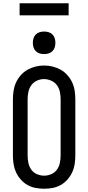

<svg xmlns="http://www.w3.org/2000/svg" viewBox="-20 -1147 540 1175"><path d="M250 8Q223 8 197 3Q171 -2 148 -15Q125 -28 107 -48.5Q89 -69 78 -93Q67 -117 63 -143.5Q59 -170 59 -196V-539Q59 -565 63 -591.5Q67 -618 78 -642Q89 -666 107 -686.5Q125 -707 148 -720Q171 -733 197 -739.5Q223 -746 250 -746Q277 -746 303 -739.5Q329 -733 352 -720Q375 -707 393 -686.5Q411 -666 422 -642Q433 -618 437 -591.5Q441 -565 441 -539V-196Q441 -170 437 -143.5Q433 -117 422 -93Q411 -69 393 -48.5Q375 -28 352 -15Q329 -2 303 3Q277 8 250 8ZM250 -72Q273 -72 294.5 -81.5Q316 -91 329 -109.5Q342 -128 346.5 -151Q351 -174 351 -196V-539Q351 -561 346.5 -584Q342 -607 328.5 -625.5Q315 -644 293 -653.5Q271 -663 249 -663Q226 -663 205 -653Q184 -643 171 -624.5Q158 -606 153.5 -583.5Q149 -561 149 -539V-196Q149 -174 153.5 -151Q158 -128 171 -109.5Q184 -91 205.5 -81.5Q227 -72 250 -72ZM250 -816Q236 -816 222.5 -820Q209 -824 199 -834Q189 -844 185 -857.5Q181 -871 181 -885Q181 -899 185 -912.5Q189 -926 199 -936Q209 -946 222.5 -950Q236 -954 250 -954Q264 -954 277.5 -950Q291 -946 301 -936Q311 -926 315 -912.5Q319 -899 319 -885Q319 -871 315 -857.5Q311 -844 301 -834Q291 -824 277.5 -820Q264 -816 250 -816ZM100 -1053V-1127H400V-1053Z"/></svg>

Font: Iosevka Slab Medium
Style: Regular
Weight: 500
Monospace: yes
Designer: Belleve Invis
Foundry: Belleve Invis
Version: Version 11.1.1; ttfautohint (v1.8.3)